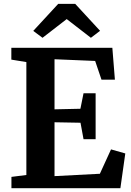

<svg xmlns="http://www.w3.org/2000/svg" viewBox="-20 -996 692 1016"><path d="M119.5 -70V-667.5L40 -680.5V-743H574.5L588 -574.5H517L483.5 -673.5L268.5 -682.5V-417.5L405.5 -420.5L422 -502.5H486V-259.5H422L406 -346.5L268.5 -349V-64L508.5 -76.5L567.5 -205.5L643 -184L617 0H40.5V-60ZM205 -796 156 -832.5 288 -975.5H378L509.5 -833L461 -796L333 -895Z"/></svg>

Font: Merriweather Light 18pt
Style: Bold
Weight: 700
Version: Version 2.100